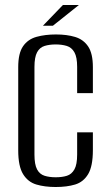

<svg xmlns="http://www.w3.org/2000/svg" viewBox="-20 -737 439 769"><path d="M203 12Q159 12 125.5 2Q92 -8 72.5 -39.5Q53 -71 53 -135V-468Q53 -524 72.5 -552Q92 -580 126.5 -589.5Q161 -599 204 -599Q248 -599 281 -589Q314 -579 333 -551Q352 -523 352 -468V-364H289V-469Q289 -508 278 -527.5Q267 -547 247.5 -553Q228 -559 203 -559Q178 -559 158.5 -553Q139 -547 128.5 -527.5Q118 -508 118 -469V-118Q118 -78 128.5 -58.5Q139 -39 158.5 -33Q178 -27 203 -27Q229 -27 248 -33Q267 -39 278 -58.5Q289 -78 289 -118V-207H352V-136Q352 -71 333 -39.5Q314 -8 281 2Q248 12 203 12ZM152 -634 232 -717H296L192 -634Z"/></svg>

Font: Alumni Sans Thin
Style: Regular
Weight: 400
Version: Version 1.018